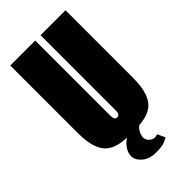

<svg xmlns="http://www.w3.org/2000/svg" viewBox="-232 -653 865 865"><g transform="rotate(-45 201.0 -220.0)"><path d="M201 12Q161 12 128.5 6.5Q96 1 73 -16Q50 -33 37.5 -68Q25 -103 25 -163V-591H184V-115Q184 -104 186 -97Q188 -90 192 -87.5Q196 -85 201 -85Q206 -85 210 -87.5Q214 -90 216 -97Q218 -104 218 -115V-591H377V-164Q377 -104 364.5 -68.5Q352 -33 329 -16Q306 1 273.5 6.5Q241 12 201 12ZM214 151Q171 151 146 129.5Q121 108 121 83Q121 55 145.5 28.5Q170 2 211 -2L270 0Q243 7 231 25.5Q219 44 219 61Q219 79 231.5 89Q244 99 256 99Q263 99 267.5 97.5Q272 96 274 96L291 133Q286 136 269 143.5Q252 151 214 151Z"/></g></svg>

Font: Alumni Sans Thin Black
Style: Regular
Weight: 900
Version: Version 1.018